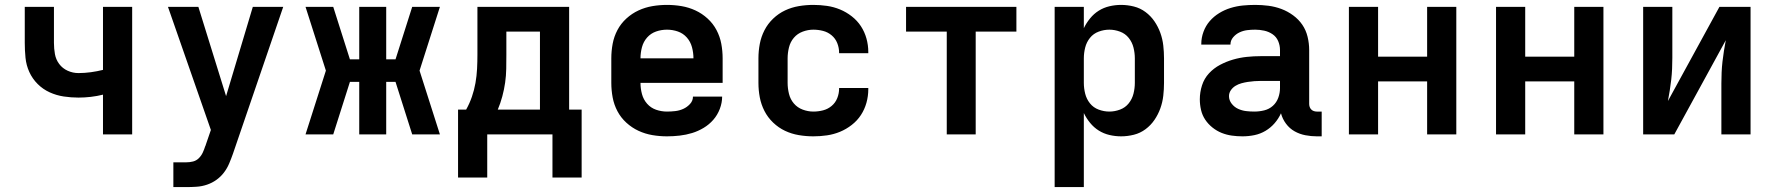

<svg xmlns="http://www.w3.org/2000/svg" viewBox="-20 -548 7240 783"><path d="M400 0V-162Q376 -156 350.5 -153Q325 -150 300 -150Q270 -150 240 -154.5Q210 -159 182.5 -171.5Q155 -184 133.5 -205.5Q112 -227 99.5 -254.5Q87 -282 84 -312.5Q81 -343 81 -373V-520H200V-373Q200 -350 204 -327.5Q208 -305 221.5 -287Q235 -269 256 -259.5Q277 -250 300 -250Q325 -250 350.5 -253.5Q376 -257 400 -263V-520H519V0Z M687 215V114H739Q754 114 767.5 110.5Q781 107 791 97Q801 87 807 74Q813 61 817 48L818 47V46L840 -18L665 -520H789L902 -156L1011 -520H1135L930 79Q923 99 914.5 119Q906 139 893 156Q880 173 862.5 185.5Q845 198 824.5 205Q804 212 782.5 213.5Q761 215 739 215Z M1339 0H1226L1309 -260L1226 -520H1339L1407 -306H1445V-520H1555V-306H1593L1661 -520H1774L1691 -260L1774 0H1661L1593 -214H1555V0H1445V-214H1407Z M2233 176V0H1967V176H1848V-101H1881Q1895 -126 1904.5 -153.5Q1914 -181 1919 -209.5Q1924 -238 1925.5 -267Q1927 -296 1927 -325V-520H2301V-101H2352V176ZM2010 -101H2182V-419H2045V-325Q2045 -296 2044.5 -267.5Q2044 -239 2040 -211Q2036 -183 2028.5 -155Q2021 -127 2010 -101Z M2700 8Q2670 8 2640.5 3Q2611 -2 2584 -14.5Q2557 -27 2534.5 -47.5Q2512 -68 2498 -94.5Q2484 -121 2478.5 -150.5Q2473 -180 2473 -210V-310Q2473 -340 2478.5 -369.5Q2484 -399 2498 -425.5Q2512 -452 2534.5 -472.5Q2557 -493 2584 -505.5Q2611 -518 2640.5 -523Q2670 -528 2700 -528Q2730 -528 2759.5 -523Q2789 -518 2816 -505.5Q2843 -493 2865.5 -472.5Q2888 -452 2902 -425.5Q2916 -399 2921.5 -369.5Q2927 -340 2927 -310V-210H2592Q2592 -187 2598 -164.5Q2604 -142 2619 -125Q2634 -108 2655.5 -100.5Q2677 -93 2700 -93Q2717 -93 2734 -95Q2751 -97 2766.5 -104Q2782 -111 2794 -124Q2806 -137 2806 -154H2925Q2925 -129 2915.5 -104Q2906 -79 2889 -59.5Q2872 -40 2849.5 -26.5Q2827 -13 2802.5 -5.5Q2778 2 2752 5Q2726 8 2700 8ZM2592 -310H2808Q2808 -333 2802 -355.5Q2796 -378 2781 -395Q2766 -412 2744.5 -419.5Q2723 -427 2700 -427Q2677 -427 2655.5 -419.5Q2634 -412 2619 -395Q2604 -378 2598 -355.5Q2592 -333 2592 -310Z M3297 8Q3267 8 3237.5 3Q3208 -2 3181.5 -14.5Q3155 -27 3133 -48Q3111 -69 3097.5 -95.5Q3084 -122 3078.5 -151Q3073 -180 3073 -210V-310Q3073 -340 3078.5 -369Q3084 -398 3097.5 -424.5Q3111 -451 3133 -472Q3155 -493 3181.5 -505.5Q3208 -518 3237.5 -523Q3267 -528 3297 -528Q3325 -528 3352.5 -524Q3380 -520 3405.5 -509.5Q3431 -499 3453.5 -481.5Q3476 -464 3491 -441Q3506 -418 3513.5 -391Q3521 -364 3521 -336V-331H3402V-333Q3402 -353 3394.5 -372Q3387 -391 3371.5 -404Q3356 -417 3336.5 -422Q3317 -427 3297 -427Q3275 -427 3253.5 -419Q3232 -411 3217.5 -394Q3203 -377 3197.5 -354.5Q3192 -332 3192 -310V-210Q3192 -188 3197.5 -165.5Q3203 -143 3217.5 -126Q3232 -109 3253.5 -101Q3275 -93 3297 -93Q3317 -93 3336.5 -98Q3356 -103 3371.5 -116Q3387 -129 3394.5 -148Q3402 -167 3402 -187V-189H3521V-184Q3521 -156 3513.5 -129Q3506 -102 3491 -79Q3476 -56 3453.5 -38.5Q3431 -21 3405.5 -10.5Q3380 0 3352.5 4Q3325 8 3297 8Z M3841 0V-419H3675V-520H4125V-419H3959V0Z M4281 215V-520H4400V-433Q4410 -454 4425.5 -473Q4441 -492 4461 -504.5Q4481 -517 4504.5 -522.5Q4528 -528 4552 -528Q4578 -528 4604 -521.5Q4630 -515 4651.5 -499Q4673 -483 4688 -461Q4703 -439 4712 -414Q4721 -389 4724 -362.5Q4727 -336 4727 -310V-210Q4727 -184 4724 -157.5Q4721 -131 4712 -106Q4703 -81 4688 -59Q4673 -37 4651.5 -21Q4630 -5 4604 1.5Q4578 8 4552 8Q4528 8 4504.5 2.5Q4481 -3 4461 -15.5Q4441 -28 4425.5 -47Q4410 -66 4400 -87V215ZM4504 -93Q4526 -93 4547.5 -101Q4569 -109 4583 -126.5Q4597 -144 4602.5 -166Q4608 -188 4608 -210V-310Q4608 -332 4602.5 -354Q4597 -376 4583 -393.5Q4569 -411 4547.5 -419Q4526 -427 4504 -427Q4482 -427 4460.5 -419Q4439 -411 4425 -393.5Q4411 -376 4405.5 -354Q4400 -332 4400 -310V-210Q4400 -188 4405.5 -166Q4411 -144 4425 -126.5Q4439 -109 4460.5 -101Q4482 -93 4504 -93Z M5047 8Q5025 8 5003.5 5Q4982 2 4962 -6Q4942 -14 4924.5 -28Q4907 -42 4895 -60Q4883 -78 4878 -99.5Q4873 -121 4873 -143Q4873 -172 4882 -200Q4891 -228 4910.5 -249Q4930 -270 4955.5 -283.5Q4981 -297 5008.5 -305Q5036 -313 5064.5 -316Q5093 -319 5122 -319H5200V-344Q5200 -363 5192.5 -380.5Q5185 -398 5169.5 -408.5Q5154 -419 5135.5 -423Q5117 -427 5099 -427Q5082 -427 5066 -425Q5050 -423 5035 -416Q5020 -409 5009 -396Q4998 -383 4998 -367V-366H4879V-369Q4879 -394 4888 -418.5Q4897 -443 4913.5 -462Q4930 -481 4952 -494.5Q4974 -508 4998.5 -515.5Q5023 -523 5048 -525.5Q5073 -528 5099 -528Q5126 -528 5153 -524.5Q5180 -521 5205.5 -511.5Q5231 -502 5253.5 -485.5Q5276 -469 5291 -447Q5306 -425 5312.5 -398Q5319 -371 5319 -344V-124Q5319 -118 5321 -112Q5323 -106 5327.5 -101.5Q5332 -97 5338 -95Q5344 -93 5350 -93H5370V8H5350Q5327 8 5303.5 3.5Q5280 -1 5259.5 -12.5Q5239 -24 5224.5 -43.5Q5210 -63 5204 -86Q5194 -64 5178 -45.5Q5162 -27 5141 -14.5Q5120 -2 5096 3Q5072 8 5047 8ZM5095 -93Q5116 -93 5136 -98Q5156 -103 5171 -116.5Q5186 -130 5193 -149.5Q5200 -169 5200 -189V-218H5122Q5109 -218 5095.5 -217Q5082 -216 5069 -214Q5056 -212 5043 -208.5Q5030 -205 5018.5 -198Q5007 -191 4999.5 -180Q4992 -169 4992 -156Q4992 -139 5003 -125Q5014 -111 5029.5 -104Q5045 -97 5061.5 -95Q5078 -93 5095 -93Z M5481 0V-520H5600V-317H5800V-520H5919V0H5800V-216H5600V0Z M6081 0V-520H6200V-317H6400V-520H6519V0H6400V-216H6200V0Z M6681 0V-520H6800V-312Q6800 -290 6799 -267.5Q6798 -245 6795.5 -223Q6793 -201 6789.5 -179Q6786 -157 6782 -136L6992 -520H7119V0H7000V-208Q7000 -230 7001 -252.5Q7002 -275 7004.5 -297Q7007 -319 7010.5 -341Q7014 -363 7018 -384L6808 0Z"/></svg>

Font: R Plex Mono
Style: Bold
Weight: 700
Monospace: yes
Designer: Belleve Invis
Foundry: Belleve Invis
Version: Version 31.8.0